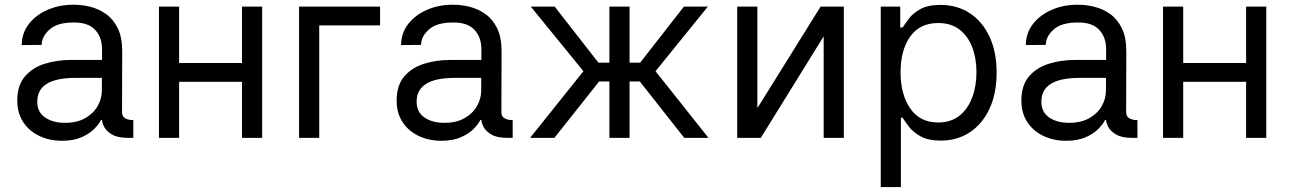

<svg xmlns="http://www.w3.org/2000/svg" viewBox="-20 -573 5360 798"><path d="M237.9 12.1Q186.1 12.1 143.8 -7.8Q101.6 -27.7 76.7 -65.2Q51.8 -102.6 51.8 -155.5Q51.8 -218.4 83.5 -255.3Q115.1 -292.3 166.5 -308.2Q218 -324.2 277.7 -323.9H404.1V-368.6Q404.1 -418.3 375 -449.2Q345.9 -480.1 287.6 -479.4Q219.5 -480.1 186.4 -450.8Q153.4 -421.5 153.4 -386.4L70.3 -385.7Q70.7 -435.7 100.1 -473.5Q129.6 -511.4 178.6 -532.5Q227.6 -553.6 286.2 -553.3Q319.6 -553.6 354.9 -544.9Q390.3 -536.2 420.5 -514.9Q450.6 -493.6 469.3 -456Q487.9 -418.3 487.9 -360.1L487.2 -107.2Q487.2 -89.1 500 -81.5Q512.8 -73.9 533.4 -73.9H534.1V0H512.8Q468.4 0 445 -14.2Q421.5 -28.4 412.8 -46Q404.1 -63.6 404.1 -73.9V-74.6H399.9Q391.7 -57.5 371.8 -37.3Q351.9 -17 318.7 -2.5Q285.5 12.1 237.9 12.1ZM250 -62.5Q300.1 -62.5 334.3 -82Q368.6 -101.6 386 -132.5Q403.4 -163.4 403.4 -197.4V-249.3H293.3Q134.9 -249.3 134.9 -150.6Q134.9 -106.9 167.4 -84.7Q199.9 -62.5 250 -62.5Z M724.4 -545.5V-311.1H985.8V-545.5H1069.6V0H985.8V-233H724.4V0H640.6V-545.5Z M1559.7 -545.5V-467.3H1306.8V0H1223V-545.5Z M1814.6 12.1Q1762.8 12.1 1720.5 -7.8Q1678.3 -27.7 1653.4 -65.2Q1628.6 -102.6 1628.6 -155.5Q1628.6 -218.4 1660.2 -255.3Q1691.8 -292.3 1743.3 -308.2Q1794.7 -324.2 1854.4 -323.9H1980.8V-368.6Q1980.8 -418.3 1951.7 -449.2Q1922.6 -480.1 1864.3 -479.4Q1796.2 -480.1 1763.1 -450.8Q1730.1 -421.5 1730.1 -386.4L1647 -385.7Q1647.4 -435.7 1676.8 -473.5Q1706.3 -511.4 1755.3 -532.5Q1804.3 -553.6 1862.9 -553.3Q1896.3 -553.6 1931.6 -544.9Q1967 -536.2 1997.2 -514.9Q2027.3 -493.6 2046 -456Q2064.6 -418.3 2064.6 -360.1L2063.9 -107.2Q2063.9 -89.1 2076.7 -81.5Q2089.5 -73.9 2110.1 -73.9H2110.8V0H2089.5Q2045.1 0 2021.7 -14.2Q1998.2 -28.4 1989.5 -46Q1980.8 -63.6 1980.8 -73.9V-74.6H1976.6Q1968.4 -57.5 1948.5 -37.3Q1928.6 -17 1895.4 -2.5Q1862.2 12.1 1814.6 12.1ZM1826.7 -62.5Q1876.8 -62.5 1911 -82Q1945.3 -101.6 1962.7 -132.5Q1980.1 -163.4 1980.1 -197.4V-249.3H1870Q1711.6 -249.3 1711.6 -150.6Q1711.6 -106.9 1744.1 -84.7Q1776.6 -62.5 1826.7 -62.5Z M2183.2 0 2404.8 -277 2186.1 -545.5H2285.5L2467.3 -312.5H2512.8V-545.5H2596.6V-312.5H2640.6L2822.4 -545.5H2921.9L2704.5 -277L2924.7 0H2823.9L2639.2 -234.4H2596.6V0H2512.8V-234.4H2470.2L2284.1 0Z M3127.8 -123.6 3390.6 -545.5H3487.2V0H3403.4V-421.9L3142 0H3044V-545.5H3127.8Z M3640.6 204.5V-545.5H3721.6V-458.8H3731.5Q3740.8 -473 3757.3 -495.2Q3773.8 -517.4 3804.9 -535Q3835.9 -552.6 3889.2 -552.6Q3958.1 -552.6 4010.7 -518.1Q4063.2 -483.7 4092.7 -420.5Q4122.2 -357.2 4122.2 -271.3Q4122.2 -184.7 4092.7 -121.3Q4063.2 -57.9 4011 -23.3Q3958.8 11.4 3890.6 11.4Q3838.1 11.4 3806.5 -6.2Q3774.9 -23.8 3757.8 -46.3Q3740.8 -68.9 3731.5 -83.8H3724.4V204.5ZM3723 -272.7Q3723 -180 3763.3 -122Q3803.6 -63.9 3879.3 -63.9Q3931.8 -63.9 3967.2 -91.8Q4002.5 -119.7 4020.4 -167.1Q4038.4 -214.5 4038.4 -272.7Q4038.4 -330.3 4020.8 -376.6Q4003.2 -422.9 3967.9 -450.1Q3932.5 -477.3 3879.3 -477.3Q3802.6 -477.3 3762.8 -420.8Q3723 -364.3 3723 -272.7Z M4411.2 12.1Q4359.4 12.1 4317.1 -7.8Q4274.9 -27.7 4250 -65.2Q4225.1 -102.6 4225.1 -155.5Q4225.1 -218.4 4256.7 -255.3Q4288.4 -292.3 4339.8 -308.2Q4391.3 -324.2 4451 -323.9H4577.4V-368.6Q4577.4 -418.3 4548.3 -449.2Q4519.2 -480.1 4460.9 -479.4Q4392.8 -480.1 4359.7 -450.8Q4326.7 -421.5 4326.7 -386.4L4243.6 -385.7Q4244 -435.7 4273.4 -473.5Q4302.9 -511.4 4351.9 -532.5Q4400.9 -553.6 4459.5 -553.3Q4492.9 -553.6 4528.2 -544.9Q4563.6 -536.2 4593.8 -514.9Q4623.9 -493.6 4642.6 -456Q4661.2 -418.3 4661.2 -360.1L4660.5 -107.2Q4660.5 -89.1 4673.3 -81.5Q4686.1 -73.9 4706.7 -73.9H4707.4V0H4686.1Q4641.7 0 4618.3 -14.2Q4594.8 -28.4 4586.1 -46Q4577.4 -63.6 4577.4 -73.9V-74.6H4573.2Q4565 -57.5 4545.1 -37.3Q4525.2 -17 4492 -2.5Q4458.8 12.1 4411.2 12.1ZM4423.3 -62.5Q4473.4 -62.5 4507.6 -82Q4541.9 -101.6 4559.3 -132.5Q4576.7 -163.4 4576.7 -197.4V-249.3H4466.6Q4308.2 -249.3 4308.2 -150.6Q4308.2 -106.9 4340.7 -84.7Q4373.2 -62.5 4423.3 -62.5Z M4897.7 -545.5V-311.1H5159.1V-545.5H5242.9V0H5159.1V-233H4897.7V0H4813.9V-545.5Z"/></svg>

Font: Inter Zeller
Style: Regular
Weight: 400
Designer: Rasmus Andersson; Joe Bland
Foundry: zeller
Version: Version 3.015;git-dec3a8cb1